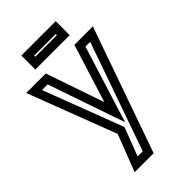

<svg xmlns="http://www.w3.org/2000/svg" viewBox="-336 -755 1059 1059"><g transform="rotate(-45 193.0 -225.5)"><path d="M418 -509H327H308L303 -491L202 -169L91 -492L85 -509H68H-31H-67L-54 -475L130 7L60 189L47 223H84H178H195L201 206L441 -476L453 -509H418ZM382 -459 160 173H120L180 16L183 7L180 -2L6 -459H50L180 -81L205 -9L227 -82L345 -459H382ZM328 -590V-649V-674H303H85H60V-649V-590V-565H85H303H328V-590ZM278 -615H110V-624H278V-615Z"/></g></svg>

Font: Gamestation DisplayOutline
Style: Regular
Weight: 400
Designer: Jonas Hecksher
Foundry: Jonas Hecksher, Playtypeª, e-types AS
Version: Version 1.003